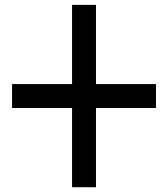

<svg xmlns="http://www.w3.org/2000/svg" viewBox="-20 -780 699 800"><path d="M379.9 -759.8Q355.5 -759.8 280.3 -759.8Q280.3 -677.7 280.3 -429.7Q217.8 -429.7 30.3 -429.7Q30.3 -405.3 30.3 -330.1Q92.8 -330.1 280.3 -330.1Q280.3 -247.1 280.3 0Q304.7 0 379.9 0Q379.9 -82 379.9 -330.1Q442.4 -330.1 629.9 -330.1Q629.9 -355.5 629.9 -429.7Q567.4 -429.7 379.9 -429.7Q379.9 -512.7 379.9 -759.8Z"/></svg>

Font: Alibu-Mazigh Belkasim 1
Style: Bold
Weight: 400
Designer: Mazigh Moubarik Belkasim
Version: Version 1.0